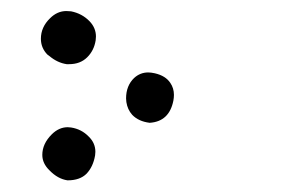

<svg xmlns="http://www.w3.org/2000/svg" viewBox="-20 -209 540 339"><path d="M54.7 64.5Q54.7 44.9 71.3 28.3Q84 15.6 99.6 15.6Q102.5 15.6 105.5 16.1Q124 19 136.7 32.2Q148.4 43.5 148.4 59.1Q148.4 62 147.9 65.4Q144.5 85.4 132.8 97.7Q121.1 109.4 99.6 109.4H99.1Q82 106.9 67.4 91.8Q54.7 79.6 54.7 64.5ZM203.1 -28.8Q202.6 -32.7 202.6 -35.2Q202.6 -57.6 216.8 -71.3Q227.5 -81.1 241.7 -81.1Q246.6 -81.1 253.4 -79.6Q272.5 -75.2 280.8 -62.5Q287.1 -53.2 287.1 -41.5Q287.1 -36.6 286.1 -31.2Q278.8 5.4 244.6 7.8H244.1Q224.6 5.4 213.4 -6.3Q205.1 -15.6 203.1 -28.8ZM52.2 -140.6Q52.2 -161.1 68.4 -176.8Q81.1 -189.5 97.2 -189.5Q101.1 -189.5 105.5 -189Q125 -185.1 138.2 -171.4Q149.4 -159.7 149.4 -144.5Q149.4 -141.1 148.9 -137.7Q146 -119.6 133.8 -107.7Q121.6 -95.7 102.1 -95.7Q99.1 -95.7 97.7 -95.7Q81.5 -98.1 67.4 -109.9L63.5 -112.8Q52.2 -124.5 52.2 -140.6Z"/></svg>

Font: Bakudai
Style: Bold
Weight: 700
Version: Version 1.48